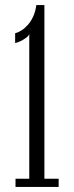

<svg xmlns="http://www.w3.org/2000/svg" viewBox="-20 -741 294 761"><path d="M41.5 0V-32.5H96V-606Q93.5 -598.5 83.2 -591Q73 -583.5 61 -577.8Q49 -572 40 -570.5V-609Q52.5 -612.5 65.5 -620.8Q78.5 -629 90.5 -642.5Q102.5 -656 111.5 -675.5Q120.5 -695 124 -721H156V-32.5H212.5V0Z"/></svg>

Font: Imbue Thin 10pt Light
Style: Regular
Weight: 300
Version: Version 1.102